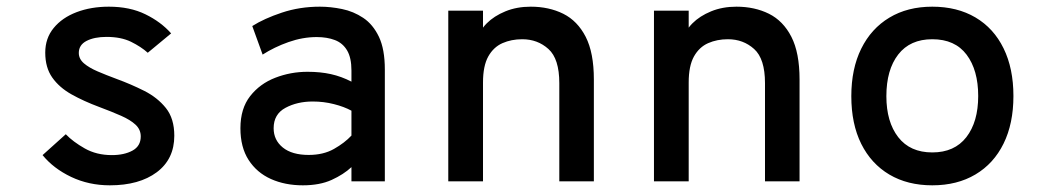

<svg xmlns="http://www.w3.org/2000/svg" viewBox="-20 -543 3120 575"><path d="M309 12Q246 12 193 -13.2Q140 -38.5 107.5 -78.5L177 -141Q198.5 -118.5 233.8 -98.5Q269 -78.5 315 -78.5Q352 -78.5 376.8 -92Q401.5 -105.5 401.5 -134.5Q401.5 -155 386 -169.5Q370.5 -184 342.8 -196.2Q315 -208.5 277.5 -222.5Q230.5 -240 194 -260.5Q157.5 -281 136.5 -310.8Q115.5 -340.5 115.5 -385.5Q115.5 -428.5 140.8 -459.2Q166 -490 209.2 -506.5Q252.5 -523 306 -523Q369 -523 415.5 -500.2Q462 -477.5 492.5 -443L422.5 -385Q402.5 -403 372.5 -417.8Q342.5 -432.5 299 -432.5Q262.5 -432.5 239.2 -420.5Q216 -408.5 216 -384.5Q216 -366.5 231.5 -353.2Q247 -340 272.8 -329Q298.5 -318 329.5 -306.5Q372 -291 411.8 -271Q451.5 -251 476.8 -219.5Q502 -188 502 -136.5Q502 -66.5 449.5 -27.2Q397 12 309 12Z M887 12Q833.5 12 791.2 -7Q749 -26 724.5 -64Q700 -102 700 -159Q700 -218 729.2 -255.2Q758.5 -292.5 804.5 -310.2Q850.5 -328 901 -328Q939.5 -328 971 -321Q1002.5 -314 1032.5 -298.5V-332Q1032.5 -370 1019.5 -392Q1006.5 -414 983 -423Q959.5 -432 928.5 -432Q886.5 -432 844 -417Q801.5 -402 766.5 -379.5L735.5 -465Q771 -487.5 824.2 -505.2Q877.5 -523 938 -523Q970 -523 1004.2 -516Q1038.5 -509 1067.8 -489.5Q1097 -470 1114.8 -432.8Q1132.5 -395.5 1132.5 -335V0H1032.5V-42.5Q1009 -20.5 973.2 -4.2Q937.5 12 887 12ZM904.5 -79Q948.5 -79 980.2 -97Q1012 -115 1032.5 -137V-211.5Q1010.5 -223.5 980 -231.2Q949.5 -239 916.5 -239Q870 -239 834.8 -220Q799.5 -201 799.5 -159Q799.5 -123.5 827 -101.2Q854.5 -79 904.5 -79Z M1322.5 0V-511H1426.5V-398.5L1412 -427Q1416 -451.5 1437.8 -473.2Q1459.5 -495 1493.5 -509Q1527.5 -523 1569.5 -523Q1624 -523 1666.8 -501.8Q1709.5 -480.5 1734 -432.8Q1758.5 -385 1758.5 -305V0H1655V-294Q1655 -367 1622.5 -396.2Q1590 -425.5 1544 -425.5Q1511.5 -425.5 1484.8 -413.8Q1458 -402 1442.2 -373.8Q1426.5 -345.5 1426.5 -296V0Z M1938.5 0V-511H2042.5V-398.5L2028 -427Q2032 -451.5 2053.8 -473.2Q2075.5 -495 2109.5 -509Q2143.5 -523 2185.5 -523Q2240 -523 2282.8 -501.8Q2325.5 -480.5 2350 -432.8Q2374.5 -385 2374.5 -305V0H2271V-294Q2271 -367 2238.5 -396.2Q2206 -425.5 2160 -425.5Q2127.5 -425.5 2100.8 -413.8Q2074 -402 2058.2 -373.8Q2042.5 -345.5 2042.5 -296V0Z M2772 12Q2698 12 2643.5 -20.2Q2589 -52.5 2559.2 -112.2Q2529.5 -172 2529.5 -255Q2529.5 -337 2559.2 -397.2Q2589 -457.5 2643.5 -490.2Q2698 -523 2772 -523Q2846.5 -523 2901.2 -490.8Q2956 -458.5 2985.5 -398.2Q3015 -338 3015 -255.5Q3015 -173 2985.5 -113Q2956 -53 2901.2 -20.5Q2846.5 12 2772 12ZM2772 -86.5Q2838.5 -86.5 2874 -132.2Q2909.5 -178 2909.5 -255.5Q2909.5 -333 2874.8 -379.2Q2840 -425.5 2772 -425.5Q2705.5 -425.5 2670 -379.8Q2634.5 -334 2634.5 -255Q2634.5 -178 2670 -132.2Q2705.5 -86.5 2772 -86.5Z"/></svg>

Font: Overpass Mono Light SemiBold
Style: Regular
Weight: 600
Monospace: yes
Version: Version 4.000